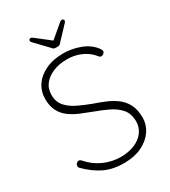

<svg xmlns="http://www.w3.org/2000/svg" viewBox="-213 -986 976 1101"><g transform="rotate(-30 275.0 -435.5)"><path d="M283 10Q205 11 149 -16Q93 -43 41 -95Q39 -97 37 -100.5Q35 -104 35 -110Q35 -118 42 -125.5Q49 -133 57 -133Q66 -133 74 -124Q114 -78 167.5 -54Q221 -30 279 -30Q330 -30 370 -46.5Q410 -63 433 -93.5Q456 -124 456 -165Q455 -216 428 -247Q401 -278 358.5 -298Q316 -318 269 -335Q232 -349 196 -364Q160 -379 131 -400.5Q102 -422 85 -454.5Q68 -487 68 -535Q68 -584 94.5 -623.5Q121 -663 170.5 -686.5Q220 -710 288 -710Q345 -710 399 -689.5Q453 -669 484 -628Q494 -614 494 -607Q494 -600 486.5 -593Q479 -586 470 -586Q462 -586 457 -592Q439 -616 413.5 -633.5Q388 -651 356 -660.5Q324 -670 288 -670Q239 -670 199 -654Q159 -638 135 -608.5Q111 -579 111 -536Q111 -490 137.5 -460.5Q164 -431 205 -411.5Q246 -392 289 -376Q327 -363 364.5 -347.5Q402 -332 432.5 -309Q463 -286 481 -251Q499 -216 499 -163Q499 -117 472.5 -78Q446 -39 398 -15Q350 9 283 10ZM280 -799 269 -795 359 -871Q364 -876 369 -878.5Q374 -881 378 -881Q383 -881 386.5 -877.5Q390 -874 390 -869Q390 -866 388.5 -863Q387 -860 384 -857L303 -771Q299 -764 293 -761.5Q287 -759 279 -759H269Q261 -759 255.5 -761.5Q250 -764 245 -771L164 -856Q161 -859 159.5 -862Q158 -865 158 -868Q158 -873 161.5 -876.5Q165 -880 170 -880Q177 -880 189 -870Z"/></g></svg>

Font: Quicksand Variable Light
Style: Regular
Weight: 300
Designer: Andrew Paglinawan
Foundry: Andrew Paglinawan
Version: Version 3.004